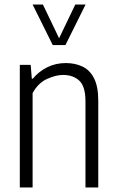

<svg xmlns="http://www.w3.org/2000/svg" viewBox="-20 -828 517 848"><path d="M67.5 0V-541.5H115.5L120.5 -480.5H125Q152 -513 189.2 -531.2Q226.5 -549.5 270.5 -549.5Q311.5 -549.5 344 -534.2Q376.5 -519 395.2 -482.5Q414 -446 414 -383V0H357.5V-380Q357.5 -446.5 330.2 -471.8Q303 -497 258.5 -497Q227 -497 188 -479.5Q149 -462 124 -417V0ZM213 -629 124 -808H169.5L241 -659L312.5 -808H358L269 -629Z"/></svg>

Font: Encode Sans Cnd Lt
Style: Regular
Weight: 300
Width: 3
Designer: Multiple Designers
Foundry: Impallari Type
Version: Version 3.002; ttfautohint (v1.8.3) -l 8 -r 50 -G 200 -x 14 